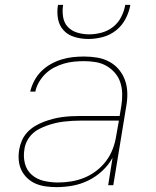

<svg xmlns="http://www.w3.org/2000/svg" viewBox="-20 -760 640 788"><path d="M212 8Q190 8 168 5Q146 2 127 -6Q108 -14 92.5 -28.5Q77 -43 68 -61.5Q59 -80 57 -102Q55 -124 59 -147Q62 -165 70 -183.5Q78 -202 92 -217Q106 -232 123.5 -242.5Q141 -253 159.5 -260Q178 -267 197 -272Q216 -277 235 -279.5Q254 -282 273 -283Q292 -284 311 -284H471L478 -326Q482 -350 481.5 -374.5Q481 -399 474 -421Q467 -443 452 -460.5Q437 -478 417 -489.5Q397 -501 373.5 -505Q350 -509 325 -509Q305 -509 284 -507Q263 -505 242.5 -499Q222 -493 202.5 -483Q183 -473 167 -457.5Q151 -442 140 -423Q129 -404 125 -384H104Q109 -406 120.5 -428Q132 -450 149.5 -467.5Q167 -485 188.5 -497Q210 -509 233 -516Q256 -523 279 -525.5Q302 -528 325 -528Q353 -528 379.5 -523.5Q406 -519 429 -506.5Q452 -494 468.5 -474Q485 -454 493.5 -429.5Q502 -405 502.5 -377.5Q503 -350 498 -323L445 0H424L442 -113Q426 -83 399.5 -58.5Q373 -34 342 -19Q311 -4 278 2Q245 8 212 8ZM218 -11Q245 -11 272.5 -15.5Q300 -20 326 -30.5Q352 -41 375.5 -59Q399 -77 416 -100Q433 -123 443 -149.5Q453 -176 457 -203L468 -265H311Q294 -265 277 -264Q260 -263 242.5 -261Q225 -259 208 -255Q191 -251 174 -245Q157 -239 140.5 -230.5Q124 -222 111 -209Q98 -196 90 -179.5Q82 -163 80 -146Q75 -116 82.5 -88Q90 -60 111 -42Q132 -24 160.5 -17.5Q189 -11 218 -11ZM343 -600Q314 -600 286.5 -608Q259 -616 241 -635.5Q223 -655 218 -683Q213 -711 218 -740H239Q235 -715 239 -690.5Q243 -666 258.5 -649.5Q274 -633 297.5 -626Q321 -619 346 -619Q371 -619 397 -626Q423 -633 444 -649.5Q465 -666 477.5 -690.5Q490 -715 494 -740H515Q510 -711 495.5 -683Q481 -655 456.5 -635.5Q432 -616 402 -608Q372 -600 343 -600Z"/></svg>

Font: Iosevka SS04 Thin Extended
Style: Italic
Weight: 100
Width: 7
Italic angle: -9°
Monospace: yes
Designer: Belleve Invis
Foundry: Belleve Invis
Version: Version 19.0.0; ttfautohint (v1.8.4)